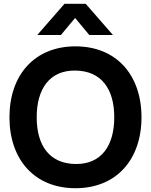

<svg xmlns="http://www.w3.org/2000/svg" viewBox="-20 -980 798 1015"><path d="M302 -795 377 -885 452 -795H577L433 -960H321L177 -795ZM379 15C595 15 728 -136 728 -360C728 -584 595 -735 379 -735C163 -735 30 -584 30 -360C30 -136 163 15 379 15ZM379 -113C242 -115 174 -210 174 -360C174 -510 242 -609 379 -607C516 -605 584 -510 584 -360C584 -210 516 -111 379 -113Z"/></svg>

Font: Manrope ExtraBold
Style: Regular
Weight: 800
Designer: Mikhail Sharanda
Foundry: Mikhail Sharanda
Version: Version 4.505